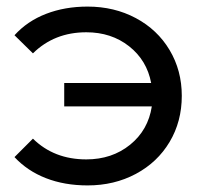

<svg xmlns="http://www.w3.org/2000/svg" viewBox="-20 -556 615 583"><path d="M532 -265Q532 -187 495 -125Q458 -63 392.5 -28Q327 7 246 7Q176 7 119.5 -15Q63 -37 24 -79L80 -135Q144 -72 242 -72Q320 -72 375 -116.5Q430 -161 441 -233H175V-304H439Q426 -373 372 -415.5Q318 -458 242 -458Q145 -458 80 -394L24 -449Q63 -492 120 -514Q177 -536 246 -536Q327 -536 392.5 -501Q458 -466 495 -404Q532 -342 532 -265Z"/></svg>

Font: CMG Sans Medium
Style: Regular
Weight: 500
Designer: Julieta Ulanovsky
Foundry: Julieta Ulanovsky
Version: Version 7.200